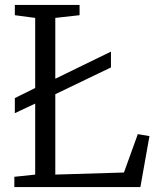

<svg xmlns="http://www.w3.org/2000/svg" viewBox="-20 -763 650 783"><path d="M38.5 0V-42L123.5 -51V-690L40.5 -701V-743H304.5V-701L205.5 -690V-51L485.5 -59.5L542 -216L589.5 -208L552.5 0ZM40.5 -301.5V-363L144.5 -414.5L195.5 -437L432.5 -552.5V-488L194.5 -373.5L144.5 -350.5Z"/></svg>

Font: Merriweather 24pt Light
Style: Regular
Weight: 300
Designer: Eben Sorkin
Foundry: Eben Sorkin
Version: Version 2.100